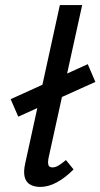

<svg xmlns="http://www.w3.org/2000/svg" viewBox="-20 -731 396 757"><path d="M139 6Q116 6 99.5 -3Q83 -12 77.5 -32.5Q72 -53 79 -85L216 -711H304L172 -111Q168 -93 170.5 -82Q173 -71 187 -71Q198 -71 210 -78Q222 -85 240 -100L270 -63Q236 -29 203 -11.5Q170 6 139 6ZM52 -271 22 -340 326 -478 356 -408Z"/></svg>

Font: Ysabeau Infant SemiBold
Style: Italic
Weight: 600
Italic angle: -12°
Designer: Christian Thalmann (Catharsis Fonts)
Version: Version 2.002; featfreeze: ss01,ss02,lnum